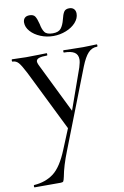

<svg xmlns="http://www.w3.org/2000/svg" viewBox="-100 -646 632 976"><g transform="rotate(-10 216.0 -158.0)"><path d="M225 -12V25L63 -303Q41 -346 28.5 -360Q16 -374 -2 -374Q-5 -374 -5 -380Q-5 -386 -2 -386Q22 -386 34 -385L70 -384L135 -385Q150 -386 176 -386Q178 -386 178 -380Q178 -374 176 -374Q148 -374 134 -369Q120 -364 120 -352Q120 -347 125 -335L260 -60L231 -15L327 -286Q335 -312 335 -326Q335 -351 317.5 -362.5Q300 -374 263 -374Q261 -374 261 -380Q261 -386 263 -386Q290 -386 304 -385L364 -384L402 -385Q412 -386 434 -386Q437 -386 437 -380Q437 -374 434 -374Q407 -374 388 -353.5Q369 -333 351 -288L192 120Q163 193 153 248Q149 266 146 270.5Q143 275 132 275H-3Q-5 275 -5 269Q-5 263 -3 263Q57 259 98.5 227.5Q140 196 174 112ZM287 -540Q293 -566 301 -578.5Q309 -591 328 -591Q344 -591 352.5 -582Q361 -573 361 -558Q361 -534 342 -512.5Q323 -491 291.5 -478.5Q260 -466 226 -466Q191 -466 159.5 -479Q128 -492 109 -513.5Q90 -535 90 -559Q90 -574 98.5 -582.5Q107 -591 123 -591Q144 -591 152 -578.5Q160 -566 167 -538Q172 -510 183 -495Q194 -480 225 -480Q255 -480 267.5 -496Q280 -512 287 -540Z"/></g></svg>

Font: Cormorant Garamond Medium
Style: Regular
Weight: 500
Designer: Christian Thalmann (Catharsis Fonts)
Foundry: Catharsis Fonts
Version: Version 4.000